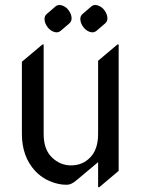

<svg xmlns="http://www.w3.org/2000/svg" viewBox="-20 -736 587 775"><path d="M364.3 -715.8Q370.1 -715.8 377 -713.4Q392.1 -707.5 400.9 -695.3Q413.6 -678.7 413.6 -661.6Q413.6 -648.9 403.3 -640.6L369.1 -611.3Q361.3 -605.5 353.5 -605.5Q347.7 -605.5 340.8 -607.9Q326.7 -613.3 316.9 -626Q304.2 -642.6 304.2 -659.7Q304.2 -672.4 314.5 -680.7L348.6 -710Q355.5 -715.8 364.3 -715.8ZM219.7 -715.8Q225.6 -715.8 232.4 -713.4Q247.6 -707.5 256.3 -695.3Q269 -678.7 269 -661.6Q269 -648.9 258.8 -640.6L224.6 -611.3Q216.8 -605.5 209 -605.5Q203.1 -605.5 196.3 -607.9Q182.1 -613.3 172.4 -626Q159.7 -642.6 159.7 -659.7Q159.7 -672.4 169.9 -680.7L204.1 -710Q210.9 -715.8 219.7 -715.8ZM380.9 19.5H376V-81.5L288.1 -7.8Q267.1 9.8 250.5 9.8Q230 9.8 215.8 6.3Q160.2 -5.9 123 -44.9Q68.4 -103 68.4 -195.3V-486.8L151.4 -556.6H156.2V-195.3Q156.2 -133.3 189 -101.1Q222.7 -68.4 266.6 -68.4Q313.5 -68.4 344.2 -100.6Q376 -133.3 376 -195.3V-490.7L454.1 -556.6H459V-46.4Z"/></svg>

Font: Gothica
Style: Book
Weight: 400
Designer: Wojciech Kalinowski "wmk69" (wmk69@o2.pl)
Foundry: Wojciech Kalinowski "wmk69" (wmk69@o2.pl)
Version: Version 2.1.0; 2021-05-14